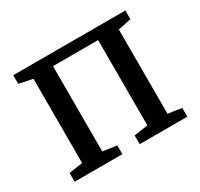

<svg xmlns="http://www.w3.org/2000/svg" viewBox="-121 -701 892 855"><g transform="rotate(-30 325.5 -274.0)"><path d="M35.5 0V-45L106 -55.5V-488.5L36 -503V-547.5H612.5V-503L545 -488.5V-55.5L615 -45V0H370V-45L441.5 -55.5V-494H209.5V-55.5L281 -45V0Z"/></g></svg>

Font: Merriweather 36pt
Style: Regular
Weight: 400
Designer: Eben Sorkin
Foundry: Eben Sorkin
Version: Version 2.100